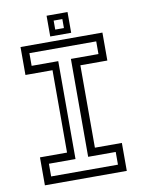

<svg xmlns="http://www.w3.org/2000/svg" viewBox="-91 -894 713 957"><g transform="rotate(-10 265.0 -415.5)"><path d="M57.5 0V-141.5H194.5V-558.5H57.5V-700H472V-558.5H335.5V-141.5H472V0ZM95.8 -38.2H434V-102.5H294.5V-598H434V-662.2H95.8V-598H230.5V-102.5H95.8ZM212.5 -726V-831H318.5V-726ZM243 -755.5H287V-801H243Z"/></g></svg>

Font: Tourney Thin
Style: Regular
Weight: 100
Designer: Tyler Finck
Foundry: Etcetera Type Co
Version: Version 1.015